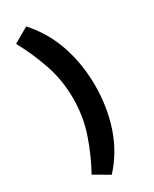

<svg xmlns="http://www.w3.org/2000/svg" viewBox="-241 -902 864 1075"><g transform="rotate(-30 190.5 -365.0)"><path d="M40.5 -788.1 138.2 -844.2Q225.1 -748.5 266.4 -625.7Q307.6 -502.9 307.6 -365.2Q307.6 -227.1 266.4 -103.8Q225.1 19.5 138.2 114.3L40.5 57.6Q92.3 -35.2 128.7 -141.8Q165 -248.5 165 -365.2Q165 -481.9 128.4 -588.6Q91.8 -695.3 40.5 -788.1Z"/></g></svg>

Font: Pinar-DS1-FD Bold
Style: Regular
Weight: 700
Designer: Amin Abedi
Version: Version 2.000